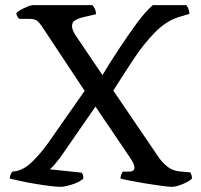

<svg xmlns="http://www.w3.org/2000/svg" viewBox="-20 -724 780 744"><path d="M214 0Q202 0 176.5 -3Q151 -6 120.5 -11Q90 -16 62 -22Q34 -28 18 -32Q18 -41 21.5 -48.5Q25 -56 28 -59Q67 -61 102.5 -95Q138 -129 168 -172L308 -372L143 -621Q134 -635 124 -643Q114 -651 93 -651H54Q52 -653 48 -659Q44 -665 43 -673Q48 -679 60.5 -686Q73 -693 86.5 -698.5Q100 -704 107 -704H338Q343 -699 347.5 -689.5Q352 -680 352 -669L301 -657Q284 -653 271.5 -645.5Q259 -638 259 -623Q259 -617 262 -608Q265 -599 273 -587L377 -433Q407 -483 442 -536Q477 -589 510.5 -634.5Q544 -680 572 -704H702Q707 -698 710.5 -688.5Q714 -679 714 -670L673 -658Q624 -643 580 -598Q536 -553 496.5 -493Q457 -433 419 -373L568 -154Q581 -134 595.5 -113.5Q610 -93 629 -78Q648 -63 674 -60L717 -56Q719 -54 721.5 -47Q724 -40 724 -32Q713 -21 687.5 -10.5Q662 0 646 0Q636 0 608.5 -3.5Q581 -7 547.5 -12.5Q514 -18 486 -23.5Q458 -29 447 -32Q447 -41 450 -48Q453 -55 456 -59H480Q501 -59 501 -75Q501 -80 498 -88Q495 -96 488 -107L350 -311L213 -113Q202 -99 191.5 -86.5Q181 -74 173 -68L296 -55Q303 -49 303 -32Q288 -18 259 -9Q230 0 214 0Z"/></svg>

Font: Texturina
Style: Regular
Weight: 400
Designer: Guillermo Torres Carreño
Foundry: Omnibus-Type
Version: Version 1.002; ttfautohint (v1.8.3)